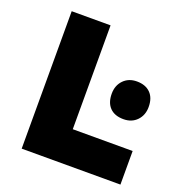

<svg xmlns="http://www.w3.org/2000/svg" viewBox="-127 -809 867 919"><g transform="rotate(20 306.5 -350.0)"><path d="M83 0V-700H281V-171H586V0ZM398 -395Q398 -437 424 -464Q450 -491 492 -491Q536 -491 561 -466Q586 -441 586 -395Q586 -353 560 -326Q534 -299 492 -299Q447 -299 422.5 -324Q398 -349 398 -395Z"/></g></svg>

Font: Mach ExtraBold
Style: Regular
Weight: 800
Version: Version 1.002